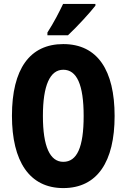

<svg xmlns="http://www.w3.org/2000/svg" viewBox="-20 -950 646 980"><path d="M467 -921V-930H302C281 -886 256 -837 222 -784V-770H327C375 -815 439 -885 467 -921ZM565 -358C565 -591 478 -725 303 -725C132 -725 41 -598 41 -359C41 -127 130 10 303 10C477 10 565 -125 565 -358ZM199 -358C199 -514 235 -594 303 -594C372 -594 407 -518 407 -358C407 -198 373 -124 303 -124C235 -124 199 -202 199 -358Z"/></svg>

Font: Noto Sans Armenian ExtraCondensed ExtraBold
Style: Regular
Weight: 800
Width: 2
Designer: Monotype Design Team
Foundry: Monotype Imaging Inc.
Version: Version 2.008